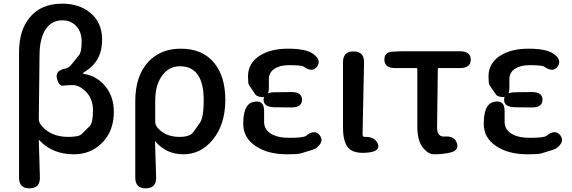

<svg xmlns="http://www.w3.org/2000/svg" viewBox="-20 -830 3127 1049"><path d="M142 199Q84 200 84 140V-544Q84 -664 142 -734Q204 -810 320 -810Q411 -810 471 -762Q538 -708 538 -613Q538 -496 445 -439Q433 -432 433 -429.5Q433 -427 440 -426Q509 -415 555.5 -358.5Q602 -302 602 -219Q602 -111 534 -46Q473 13 384 13Q266 13 195 -64Q192 -68 192 -63L198 138Q200 198 142 199ZM354 -82Q411 -82 427 -98Q448 -120 470 -141Q488 -159 488 -226Q488 -288 453 -325Q416 -365 377 -365Q349 -365 325 -362Q301 -359 291 -402Q280 -445 340 -456Q356 -459 374 -482Q393 -506 412 -529Q426 -546 426 -602.5Q426 -659 394 -690Q365 -719 321 -719Q262 -719 229.5 -670Q197 -621 196 -532L192 -181Q192 -162 204 -147Q255 -82 354 -82Z M777 199Q719 200 719 140V-276Q719 -416 791 -493Q858 -564 968 -564Q1084 -564 1147.5 -489.5Q1211 -415 1211 -284Q1211 -149 1141 -65Q1076 13 982.5 13Q889 13 830 -56Q827 -60 827 -55L833 138Q835 198 777 199ZM961 -82Q1018 -82 1037 -109Q1054 -134 1072 -159Q1093 -188 1093 -282Q1093 -468 963 -468Q905 -468 868 -420Q828 -368 828 -279V-166Q828 -147 840 -133Q883 -82 961 -82Z M1480 -244Q1420 -245 1420 -285Q1420 -325 1480 -326L1570 -327Q1630 -328 1630 -285Q1630 -242 1570 -243ZM1449 -350Q1449 -283 1386 -305Q1380 -307 1373 -317Q1357 -342 1340 -366Q1335 -374 1335 -413Q1335 -486 1401 -527Q1460 -564 1553 -564Q1650 -564 1689 -537Q1738 -503 1713 -467Q1688 -431 1639 -466Q1627 -474 1558 -474Q1510 -474 1479.5 -454Q1449 -434 1449 -398ZM1360 -272Q1423 -289 1423 -224V-164Q1423 -123 1459.5 -100Q1496 -77 1561 -77Q1638 -77 1652 -88Q1699 -126 1727 -91Q1754 -56 1706 -20Q1702 -17 1682 -10Q1653 -1 1624 8Q1607 13 1549 13Q1444 13 1378 -31Q1309 -76 1309 -153Q1309 -258 1360 -272Z M1880 -26Q1854 -60 1854 -133V-490Q1854 -550 1912 -549Q1970 -549 1969 -489L1962 -156Q1961 -126 1961 -96Q1961 -81 1974 -82Q2027 -84 2044 -45Q2060 -5 1995 3Q1909 13 1880 -26Z M2418 8Q2385 13 2352 13Q2318 13 2288 -27Q2260 -64 2260 -140V-453Q2260 -458 2255 -458H2141Q2082 -458 2080 -501Q2079 -544 2120 -547L2131 -548Q2162 -550 2193 -550H2492Q2552 -550 2552 -504Q2552 -458 2492 -458H2377Q2372 -458 2372 -453L2368 -134Q2368 -81 2409 -84Q2464 -89 2477 -46Q2490 -4 2428 6Z M2794 -244Q2734 -245 2734 -285Q2734 -325 2794 -326L2884 -327Q2944 -328 2944 -285Q2944 -242 2884 -243ZM2763 -350Q2763 -283 2700 -305Q2694 -307 2687 -317Q2671 -342 2654 -366Q2649 -374 2649 -413Q2649 -486 2715 -527Q2774 -564 2867 -564Q2964 -564 3003 -537Q3052 -503 3027 -467Q3002 -431 2953 -466Q2941 -474 2872 -474Q2824 -474 2793.5 -454Q2763 -434 2763 -398ZM2674 -272Q2737 -289 2737 -224V-164Q2737 -123 2773.5 -100Q2810 -77 2875 -77Q2952 -77 2966 -88Q3013 -126 3041 -91Q3068 -56 3020 -20Q3016 -17 2996 -10Q2967 -1 2938 8Q2921 13 2863 13Q2758 13 2692 -31Q2623 -76 2623 -153Q2623 -258 2674 -272Z"/></svg>

Font: Resource Han Rounded KR Medium
Style: Regular
Weight: 500
Designer: Cyano Hao (round all glyphs); Ryoko NISHIZUKA 西塚涼子 (kana, bopomofo & ideographs); Paul D. Hunt (Latin, Greek & Cyrillic)
Foundry: Cyano Hao
Version: 0.990